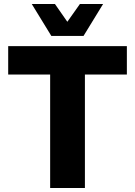

<svg xmlns="http://www.w3.org/2000/svg" viewBox="-20 -941 676 961"><path d="M231 0V-568H21V-710H615V-568H405V0ZM139 -921H255L317 -832L380 -921H496L398 -761H237Z"/></svg>

Font: Geist ExtBd
Style: Regular
Weight: 400
Designer: Basement.studio, Andrés Briganti, Mateo Zaragoza
Foundry: Basement.studio, Vercel, Andrés Briganti, Guido Ferreyra, Mateo Zaragoza
Version: Version 1.401